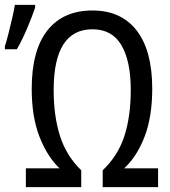

<svg xmlns="http://www.w3.org/2000/svg" viewBox="-36 -767 697 787"><path d="M343 -647Q184 -647 184 -398Q184 -291 210 -209.5Q236 -128 297 -69V0H70V-77H208Q157 -126 125.5 -207.5Q94 -289 94 -403Q94 -561 158.5 -642.5Q223 -724 343 -724Q461 -724 524.5 -641.5Q588 -559 588 -404Q588 -288 556.5 -206.5Q525 -125 473 -77H612V0H385V-69Q448 -129 474 -210Q500 -291 500 -398Q500 -517 461.5 -582Q423 -647 343 -647ZM-16 -565V-578Q-10 -595 -1.5 -628.5Q7 -662 14.5 -695Q22 -728 25 -747H108V-736Q96 -700 75.5 -651.5Q55 -603 33 -565Z"/></svg>

Font: Avrile Sans Condensed
Style: Regular
Weight: 400
Width: 3
Designer: Monotype Design Team
Foundry: Monotype Imaging Inc.
Version: Version 2.001;September 10, 2019;FontCreator 11.5.0.2425 64-